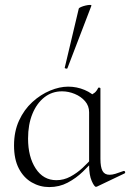

<svg xmlns="http://www.w3.org/2000/svg" viewBox="-20 -751 530 780"><path d="M180 9Q142 9 109 -10Q76 -29 56.5 -66.5Q37 -104 37 -160Q37 -217 57.5 -261.5Q78 -306 111.5 -336.5Q145 -367 183.5 -383Q222 -399 257 -399Q292 -399 324 -385.5Q356 -372 374 -349L342 -295Q342 -321 325.5 -340Q309 -359 283.5 -369.5Q258 -380 232 -380Q191 -380 160 -355.5Q129 -331 111.5 -288Q94 -245 94 -188Q94 -114 125 -66.5Q156 -19 209 -19Q239 -19 266 -33.5Q293 -48 316 -69.5Q339 -91 358 -113L366 -106Q344 -80 316.5 -53.5Q289 -27 255 -9Q221 9 180 9ZM370 8Q363 8 352.5 -16Q342 -40 342 -80V-361Q356 -368 364 -374Q372 -380 379 -394Q380 -396 384 -395Q388 -394 388 -392V-106Q388 -72 396.5 -56.5Q405 -41 425 -41Q436 -41 449 -45Q462 -49 481 -56Q486 -58 488 -53Q490 -48 485 -46L374 7Q372 8 370 8ZM254 -474Q253 -471 247.5 -472.5Q242 -474 243 -476L300 -716Q301 -719 309 -722.5Q317 -726 327.5 -728.5Q338 -731 345.5 -731Q353 -731 351 -727Z"/></svg>

Font: Cormorant Infant Light Light
Style: Regular
Weight: 300
Version: Version 4.001